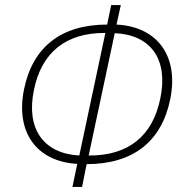

<svg xmlns="http://www.w3.org/2000/svg" viewBox="-20 -736 725 758"><path d="M266 2H304L322 -88C505 -88 618 -177 652 -344C687 -515 601 -631 440 -639L457 -716H419L403 -639C221 -639 109 -550 75 -384C40 -213 125 -98 285 -89ZM114 -381C144 -529 240 -607 396 -606L293 -122C151 -130 82 -228 114 -381ZM613 -348C583 -199 487 -121 330 -122L433 -605C576 -599 645 -501 613 -348Z"/></svg>

Font: Noto Sans SemiCondensed ExtraLight
Style: Italic
Weight: 200
Width: 4
Italic angle: -12°
Designer: Monotype Design Team
Foundry: Monotype Imaging Inc.
Version: Version 2.013